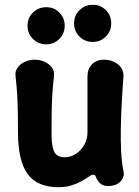

<svg xmlns="http://www.w3.org/2000/svg" viewBox="-20 -765 581 801"><path d="M495 -52Q501 -27 483 -8Q465 11 431 11Q412 11 400.5 2Q389 -7 382 -22Q380 -31 375.5 -34Q371 -37 365 -36Q358 -33 346 -25Q334 -17 316.5 -7.5Q299 2 276.5 9Q254 16 225 16Q135 16 95 -39.5Q55 -95 55 -214Q55 -256 54.5 -293Q54 -330 52 -366.5Q50 -403 45 -445Q42 -467 53 -482.5Q64 -498 83.5 -507Q103 -516 124 -516Q147 -516 166.5 -507Q186 -498 197 -482.5Q208 -467 205 -445Q200 -403 198 -366.5Q196 -330 195.5 -293Q195 -256 195 -214Q195 -173 200 -150Q205 -127 217.5 -118Q230 -109 250 -109Q275 -109 296.5 -123Q318 -137 331.5 -160.5Q345 -184 345 -214Q345 -256 345 -293Q345 -330 345 -367.5Q345 -405 345 -447Q345 -478 364 -497Q383 -516 414 -516Q437 -516 455.5 -507Q474 -498 485 -483Q496 -468 495 -446Q491 -394 488 -338.5Q485 -283 484 -230Q483 -177 485.5 -131Q488 -85 495 -52ZM173 -580Q140 -580 117.5 -602.5Q95 -625 95 -658Q95 -690 117.5 -712.5Q140 -735 173 -735Q206 -735 228 -712.5Q250 -690 250 -658Q250 -625 227.5 -602.5Q205 -580 173 -580ZM367 -590Q334 -590 311.5 -612.5Q289 -635 289 -668Q289 -700 311.5 -722.5Q334 -745 367 -745Q400 -745 422 -722.5Q444 -700 444 -668Q444 -635 421.5 -612.5Q399 -590 367 -590Z"/></svg>

Font: Winky Sans SemiBold
Style: Regular
Weight: 600
Designer: Simon Atzbach
Foundry: typofactur
Version: Version 1.205